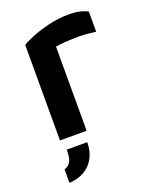

<svg xmlns="http://www.w3.org/2000/svg" viewBox="-135 -592 683 860"><g transform="rotate(-20 207.0 -162.0)"><path d="M70 0V-455Q84 -465 119.5 -479.5Q155 -494 202 -505.5Q249 -517 297 -517Q333 -517 354.5 -511.5Q376 -506 389 -498V-402Q369 -405 343.5 -407Q318 -409 291.5 -408.5Q265 -408 240.5 -406Q216 -404 197 -401V0ZM45 193V129Q62 123 70.5 112Q79 101 82 84.5Q85 68 84 49H182Q182 93 164.5 124.5Q147 156 116.5 173.5Q86 191 45 193Z"/></g></svg>

Font: Maven Pro SemiBold
Style: Regular
Weight: 600
Designer: Joe Prince
Foundry: Joe Prince
Version: Version 2.103